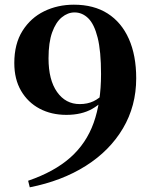

<svg xmlns="http://www.w3.org/2000/svg" viewBox="-20 -780 645 819"><path d="M107 19 100 -9Q211 -47 279.5 -107.5Q348 -168 379.5 -256Q411 -344 411 -464Q411 -562 396.5 -619.5Q382 -677 356.5 -702Q331 -727 298 -727Q269 -727 243.5 -706Q218 -685 202.5 -642Q187 -599 187 -531Q187 -439 223.5 -387.5Q260 -336 320 -336Q353 -336 378.5 -348Q404 -360 427 -385L449 -378H439Q418 -341 373 -315.5Q328 -290 263 -290Q199 -290 149 -316.5Q99 -343 70 -392.5Q41 -442 41 -511Q41 -593 76 -648.5Q111 -704 168.5 -732Q226 -760 295 -760Q380 -760 439 -722.5Q498 -685 529.5 -614.5Q561 -544 561 -446Q561 -328 504.5 -232.5Q448 -137 346 -72.5Q244 -8 107 19Z"/></svg>

Font: Noto Serif SC ExtraLight ExtraBold
Style: Regular
Weight: 800
Version: Version 2.002-H1;hotconv 1.1.0;makeotfexe 2.6.0